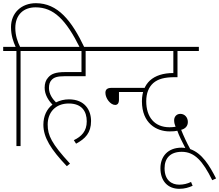

<svg xmlns="http://www.w3.org/2000/svg" viewBox="-20 -916 1375 1204"><path d="M83 -596V0H109V-596H206V-622H106C91 -652 76 -693 76 -740C76 -825 129 -870 203 -870C316 -870 393 -794 482 -615H511C429 -788 342 -896 205 -896C114 -896 49 -835 49 -746C49 -693 64 -653 78 -622H0V-596Z M443 -37 457 -15C515 -46 551 -83 551 -157C551 -224 513 -293 412 -293C383 -293 355 -286 331 -274C310 -295 287 -326 287 -364C287 -386 292 -402 303 -414C318 -431 340 -438 383 -438H517V-596H613V-622H193V-596H491V-464H389C327 -464 301 -452 282 -430C267 -414 260 -392 260 -366C260 -322 284 -286 309 -260C274 -233 252 -189 252 -134C252 -54 299 21 399 126L419 110C303 -16 279 -67 279 -135C279 -211 328 -267 411 -267C493 -267 524 -218 524 -155C524 -93 491 -60 443 -37Z M600 -622V-596H869V-622ZM726 -339H897V-365H679C651 -365 641 -353 641 -334C641 -299 673 -258 702 -258C716 -258 726 -267 726 -291Z M1188 249 1178 225C1155 236 1131 242 1104 242C1057 242 1012 215 1012 139C1012 76 1048 36 1120 36C1199 36 1251 92 1311 214L1335 203C1293 121 1247 45 1173 19C1152 -19 1131 -64 1116 -102C1141 -108 1158 -125 1158 -151C1158 -180 1138 -202 1111 -202C1087 -202 1072 -184 1072 -162C1072 -146 1076 -133 1081 -121C1068 -119 1056 -118 1043 -118C948 -118 897 -183 897 -281C897 -332 913 -370 941 -395C971 -421 1012 -432 1076 -432H1093V-596H1227V-622H823V-596H1067V-458C1004 -458 954 -442 920 -411C889 -382 870 -339 870 -281C870 -142 962 -92 1043 -92C1065 -92 1079 -93 1092 -96C1102 -67 1123 -24 1142 12C1134 11 1126 10 1118 10C1033 10 986 65 986 139C986 221 1034 268 1104 268C1138 268 1163 260 1188 249Z"/></svg>

Font: Noto Sans Condensed Thin
Style: Regular
Weight: 100
Width: 3
Designer: Monotype Design Team
Foundry: Monotype Imaging Inc.
Version: Version 2.013